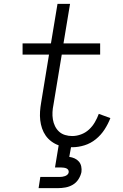

<svg xmlns="http://www.w3.org/2000/svg" viewBox="-20 -755 640 995"><path d="M180 220 189 162H289Q296 162 303 161Q310 160 317 157.5Q324 155 329.5 150Q335 145 336 138Q337 131 333.5 125.5Q330 120 324 117.5Q318 115 311 114Q304 113 298 113H265L284 -2Q264 -9 246.5 -22Q229 -35 217 -52Q205 -69 198 -89.5Q191 -110 188.5 -132Q186 -154 187.5 -176.5Q189 -199 193 -222L234 -472H97V-530H244L278 -735H343L309 -530H499V-472H300L257 -212Q253 -193 252 -174Q251 -155 254 -136.5Q257 -118 265 -101.5Q273 -85 286 -73Q299 -61 317 -55.5Q335 -50 354 -50Q377 -50 400 -58.5Q423 -67 441 -83.5Q459 -100 471.5 -121.5Q484 -143 492 -165L552 -143Q540 -112 521.5 -83.5Q503 -55 476.5 -33.5Q450 -12 418 -2Q386 8 354 8Q353 8 351 8Q349 8 348 8L339 58Q354 60 367 66Q380 72 389 82.5Q398 93 401 107.5Q404 122 402 137Q398 156 386.5 174Q375 192 357 202.5Q339 213 319 216.5Q299 220 280 220Z"/></svg>

Font: Iosevka Curly Light Extended
Style: Italic
Weight: 300
Width: 7
Italic angle: -9°
Monospace: yes
Designer: Belleve Invis
Foundry: Belleve Invis
Version: Version 11.1.0; ttfautohint (v1.8.3)